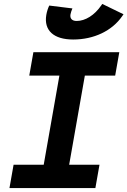

<svg xmlns="http://www.w3.org/2000/svg" viewBox="-20 -960 650 980"><path d="M28.3 0H466.8L487.8 -119.1H333L413.1 -574.2H567.9L588.9 -693.4H150.4L129.4 -574.2H283.2L203.1 -119.1H49.3ZM353.5 -758.3C459.5 -758.3 552.2 -802.7 604 -877.9L610.4 -887.2L502 -939.9L496.6 -932.1C462.4 -882.3 415.5 -853 371.1 -853C347.7 -853 335.9 -865.7 339.8 -886.7C341.3 -895.5 345.2 -906.7 349.6 -917L231.4 -931.6C225.1 -918.9 219.2 -900.9 216.3 -883.8C203.1 -804.7 253.9 -758.3 353.5 -758.3Z"/></svg>

Font: Cascadia Mono PL
Style: Bold Italic
Weight: 700
Italic angle: -10°
Monospace: yes
Designer: Aaron Bell
Foundry: Saja Typeworks
Version: Version 2404.023